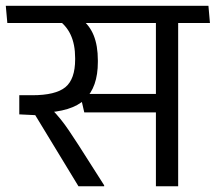

<svg xmlns="http://www.w3.org/2000/svg" viewBox="-40 -653 756 673"><path d="M584.5 -593.4H506.5V0H584.5ZM455.2 -572.4H695.9L690.6 -632.6H449.8ZM643.1 -572.4 638.1 -632.6H-19.7L-14.3 -572.4ZM240.5 -323.7 255.4 -259H522.9V-323.7ZM325.1 0V-3.5L235 -144.9Q215.7 -174.6 201.6 -195.5Q187.5 -216.4 173.1 -234.3Q158.6 -252.2 139.7 -272.1V-302.9L27.6 -319.2V-252.1L83.5 -249.4L235.1 0ZM243.7 -587.4H158.2Q191.7 -565.4 207.5 -531.4Q223.4 -497.5 223.4 -449.3V-444.9Q223.4 -375.7 189.2 -347.4Q154.9 -319.2 72.7 -319.2H27.6L70.2 -257.2L107.2 -258Q211.2 -260.8 257.1 -304.1Q303 -347.5 303 -435.7V-441.5Q303 -492.8 288.4 -529Q273.7 -565.1 243.7 -587.4Z"/></svg>

Font: Anek Devanagari Medium
Style: Regular
Weight: 500
Designer: Kailash Malviya (Devanagari) & Yesha Goshar (Latin)
Foundry: Ek Type
Version: Version 1.003